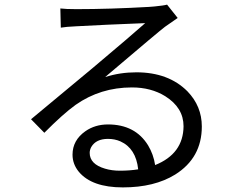

<svg xmlns="http://www.w3.org/2000/svg" viewBox="-20 -772 1040 831"><path d="M499 -33.2Q541 -33.2 578.1 -39.1Q568.4 -129.9 501 -160.2Q476.6 -170.9 447.3 -170.9Q395.5 -170.9 375 -135.7Q368.2 -123 368.2 -110.4Q368.2 -61.5 434.6 -42Q463.9 -33.2 499 -33.2ZM703.1 -752 749 -694.3Q718.8 -673.8 694.3 -656.2Q672.9 -640.6 444.3 -446.3Q439.5 -441.4 435.5 -438.5Q499 -459 570.3 -459Q709 -459 791 -377Q853.5 -312.5 853.5 -224.6Q853.5 -88.9 738.3 -16.6Q648.4 39.1 511.7 39.1Q377.9 39.1 321.3 -28.3Q293.9 -61.5 293.9 -102.5Q293.9 -165 349.6 -204.1Q391.6 -233.4 447.3 -233.4Q565.4 -233.4 621.1 -142.6Q644.5 -103.5 651.4 -57.6Q773.4 -106.4 774.4 -225.6Q774.4 -305.7 695.3 -355.5Q633.8 -393.6 550.8 -393.6Q415 -393.6 307.6 -318.4Q252 -278.3 171.9 -197.3L114.3 -255.9Q208 -334 380.9 -477.5Q552.7 -622.1 608.4 -671.9Q430.7 -665 309.6 -658.2Q264.6 -656.2 243.2 -652.3L241.2 -735.4Q264.6 -732.4 310.5 -732.4Q455.1 -732.4 626 -742.2Q640.6 -743.2 649.4 -744.1Q689.5 -748 703.1 -752Z"/></svg>

Font: Taipei Sans TC Beta
Style: Regular
Weight: 400
Designer: JT Foundry
Foundry: JT Foundry
Version: Version 1.000